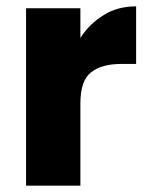

<svg xmlns="http://www.w3.org/2000/svg" viewBox="-20 -584 468 604"><path d="M232.9 -464.8Q261.2 -509.3 307.1 -537.1Q350.1 -564 408.2 -564V-382.8H360.8Q300.3 -382.8 267.1 -356.9Q232.9 -331.5 232.9 -258.8V0H62V-558.1H232.9Z"/></svg>

Font: PoppinsZ
Style: Bold
Weight: 700
Designer: Ninad Kale (Devanagari), Jonny Pinhorn (Latin)
Foundry: Indian Type Foundry
Version: Version 3.002;FEAKit 1.0